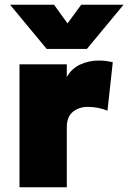

<svg xmlns="http://www.w3.org/2000/svg" viewBox="-20 -792 542 812"><path d="M62.5 0V-520H262.5V-466Q282 -501.5 318.5 -518.8Q355 -536 399 -536Q417.5 -536 430.8 -533.8Q444 -531.5 457 -529L434.5 -324Q416 -331.5 394.8 -335.8Q373.5 -340 352.5 -340Q313.5 -340 288 -319Q262.5 -298 262.5 -253V0ZM177.5 -585 22.5 -772H208.5L265.5 -693L323.5 -772H502.5L347.5 -585Z"/></svg>

Font: Geologica Roman Black
Style: Regular
Weight: 900
Designer: Sindre Bremnes, Frode Helland
Foundry: Monokrom Skriftforlag AS
Version: Version 1.010;gftools[0.9.28]